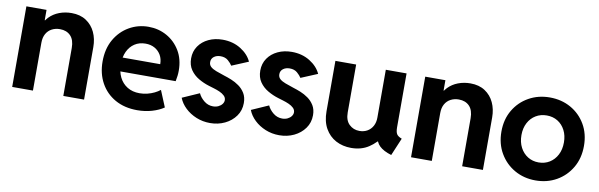

<svg xmlns="http://www.w3.org/2000/svg" viewBox="-41 -876 3833 1228"><g transform="rotate(10 1875.0 -261.5)"><path d="M54.7 0V-523.4H185.5V-456.1H208L166 -406.2Q176.8 -447.3 203.6 -475.1Q230.5 -502.9 267.8 -517.1Q305.2 -531.3 347.7 -531.3Q403.8 -531.3 442.6 -505.6Q481.4 -480 501.5 -437Q521.5 -394 521.5 -340.8V0H386.7V-311.5Q386.7 -363.8 361.1 -390.4Q335.4 -417 292 -417Q263.2 -417 239.7 -404.8Q216.3 -392.6 202.9 -368.9Q189.5 -345.2 189.5 -310.5V0Z M867.2 7.8Q784.7 7.8 723.6 -26.6Q662.6 -61 629.1 -121.8Q595.7 -182.6 595.7 -260.7Q595.7 -343.3 630.1 -403.6Q664.6 -463.9 721.9 -497.1Q779.3 -530.3 847.7 -530.3Q912.6 -530.3 966.6 -500.2Q1020.5 -470.2 1053.2 -415.8Q1085.9 -361.3 1085.9 -287.1Q1085.9 -270 1084 -254.4Q1082 -238.8 1078.1 -217.8H696.3V-307.6H961.9Q961.9 -341.3 947.3 -366.7Q932.6 -392.1 907 -406.5Q881.3 -420.9 847.7 -420.9Q806.6 -420.9 776.6 -401.1Q746.6 -381.3 730.2 -346.2Q713.9 -311 713.9 -264.6Q713.9 -216.3 731.9 -179.7Q750 -143.1 783.7 -122.3Q817.4 -101.6 863.3 -101.6Q889.2 -101.6 913.6 -107.7Q938 -113.8 959 -124Q980 -134.3 995.1 -146.5L1039.1 -40Q1007.8 -18.6 963.1 -5.4Q918.5 7.8 867.2 7.8Z M1340.3 7.8Q1292.5 7.8 1250.7 -9.3Q1209 -26.4 1178.5 -55.4Q1147.9 -84.5 1134.3 -120.1L1244.6 -168.9Q1256.3 -142.6 1282.2 -121.6Q1308.1 -100.6 1340.3 -100.6Q1359.9 -100.6 1375.2 -107.9Q1390.6 -115.2 1399.7 -127.2Q1408.7 -139.2 1408.7 -152.3Q1408.7 -168.9 1396.2 -180.9Q1383.8 -192.9 1365 -201.2Q1346.2 -209.5 1326.4 -215.3Q1306.6 -221.2 1292.5 -225.6Q1257.3 -236.3 1224.6 -255.4Q1191.9 -274.4 1170.9 -304.7Q1149.9 -335 1149.9 -378.9Q1149.9 -424.3 1173.6 -458.7Q1197.3 -493.2 1237.8 -512.2Q1278.3 -531.3 1328.6 -531.3Q1395.5 -531.3 1446.3 -499.8Q1497.1 -468.3 1518.1 -421.9L1410.6 -377Q1401.9 -391.6 1383.1 -408.2Q1364.3 -424.8 1333.5 -424.8Q1308.1 -424.8 1291 -411.9Q1273.9 -398.9 1273.9 -377Q1273.9 -357.9 1286.9 -346.2Q1299.8 -334.5 1323.2 -325.7Q1346.7 -316.9 1378.4 -306.6Q1399.4 -300.3 1425.5 -289.8Q1451.7 -279.3 1475.8 -262.2Q1500 -245.1 1515.9 -219Q1531.7 -192.9 1531.7 -155.3Q1531.7 -107.4 1505.4 -70.6Q1479 -33.7 1435.5 -12.9Q1392.1 7.8 1340.3 7.8Z M1789.6 7.8Q1741.7 7.8 1700 -9.3Q1658.2 -26.4 1627.7 -55.4Q1597.2 -84.5 1583.5 -120.1L1693.8 -168.9Q1705.6 -142.6 1731.4 -121.6Q1757.3 -100.6 1789.6 -100.6Q1809.1 -100.6 1824.5 -107.9Q1839.8 -115.2 1848.9 -127.2Q1857.9 -139.2 1857.9 -152.3Q1857.9 -168.9 1845.5 -180.9Q1833 -192.9 1814.2 -201.2Q1795.4 -209.5 1775.6 -215.3Q1755.9 -221.2 1741.7 -225.6Q1706.5 -236.3 1673.8 -255.4Q1641.1 -274.4 1620.1 -304.7Q1599.1 -335 1599.1 -378.9Q1599.1 -424.3 1622.8 -458.7Q1646.5 -493.2 1687 -512.2Q1727.5 -531.3 1777.8 -531.3Q1844.7 -531.3 1895.5 -499.8Q1946.3 -468.3 1967.3 -421.9L1859.9 -377Q1851.1 -391.6 1832.3 -408.2Q1813.5 -424.8 1782.7 -424.8Q1757.3 -424.8 1740.2 -411.9Q1723.1 -398.9 1723.1 -377Q1723.1 -357.9 1736.1 -346.2Q1749 -334.5 1772.5 -325.7Q1795.9 -316.9 1827.6 -306.6Q1848.6 -300.3 1874.8 -289.8Q1900.9 -279.3 1925 -262.2Q1949.2 -245.1 1965.1 -219Q1981 -192.9 1981 -155.3Q1981 -107.4 1954.6 -70.6Q1928.2 -33.7 1884.8 -12.9Q1841.3 7.8 1789.6 7.8Z M2256.6 7.8Q2201.5 7.8 2157.3 -15.6Q2113.2 -39.1 2087.4 -84.5Q2061.6 -130 2061.6 -196V-523.1H2196.4V-212.1Q2196.4 -160.8 2223.6 -134.6Q2250.9 -108.4 2290 -108.4Q2319.3 -108.4 2341.6 -121.4Q2363.9 -134.4 2376.5 -157.8Q2389 -181.2 2389 -212.1V-523.1H2523.8V-173.5Q2523.8 -143.8 2532.1 -129.8Q2540.4 -115.9 2565.8 -106.4L2517.6 7.8Q2465.6 -7.9 2440 -32.7Q2414.3 -57.5 2413.7 -92.6L2448.3 -62.3H2382.8L2447.2 -102.6Q2418.6 -55.6 2370.5 -23.9Q2322.4 7.8 2256.6 7.8Z M2645 0V-523.4H2775.9V-456.1H2798.3L2756.3 -406.2Q2767.1 -447.3 2793.9 -475.1Q2820.8 -502.9 2858.2 -517.1Q2895.5 -531.3 2938 -531.3Q2994.1 -531.3 3033 -505.6Q3071.8 -480 3091.8 -437Q3111.8 -394 3111.8 -340.8V0H2977V-311.5Q2977 -363.8 2951.4 -390.4Q2925.8 -417 2882.3 -417Q2853.5 -417 2830.1 -404.8Q2806.6 -392.6 2793.2 -368.9Q2779.8 -345.2 2779.8 -310.5V0Z M3453.7 7.8Q3378.7 7.8 3318 -26.6Q3257.2 -61.1 3221.5 -122.2Q3185.7 -183.2 3185.7 -262.8Q3185.7 -342.1 3221.5 -402.5Q3257.2 -462.9 3318 -496.9Q3378.7 -530.9 3453.7 -530.9Q3529.7 -530.9 3590.3 -496.9Q3650.9 -462.9 3686.3 -402.5Q3721.7 -342.1 3721.7 -262.8Q3721.7 -183.2 3686.1 -122.2Q3650.5 -61.1 3589.9 -26.6Q3529.3 7.8 3453.7 7.8ZM3453.7 -109Q3493.2 -109 3524.5 -128.3Q3555.7 -147.7 3573.6 -182.2Q3591.6 -216.8 3591.6 -262.8Q3591.6 -307.4 3574 -341.5Q3556.5 -375.7 3525.6 -394.9Q3494.6 -414.1 3454.3 -414.1Q3414.7 -414.1 3383.3 -395.2Q3351.9 -376.3 3333.9 -342.1Q3315.8 -307.9 3315.8 -262.8Q3315.8 -216.8 3333.9 -182.2Q3352 -147.7 3383.1 -128.3Q3414.3 -109 3453.7 -109Z"/></g></svg>

Font: Reddit Sans
Style: Regular
Weight: 400
Designer: Stephen Hutchings
Foundry: Reddit
Version: Version 1.014